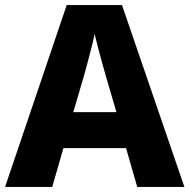

<svg xmlns="http://www.w3.org/2000/svg" viewBox="-20 -737 747 757"><path d="M521 0 477 -153H230L186 0H0L243 -717H461L707 0ZM397 -438Q392 -456 383.5 -486.5Q375 -517 366.5 -549Q358 -581 353 -603Q349 -581 340.5 -548.5Q332 -516 324 -485.5Q316 -455 311 -438L269 -295H439Z"/></svg>

Font: Noto Sans Sinhala ExtraBold
Style: Regular
Weight: 800
Designer: Jelle Bosma - Monotype Design Team
Foundry: Monotype Imaging Inc.
Version: Version 2.006; ttfautohint (v1.8.4.7-5d5b)